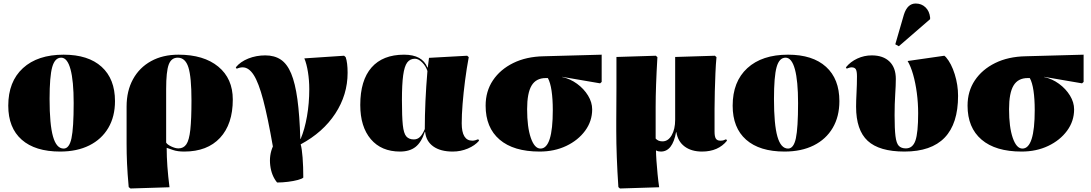

<svg xmlns="http://www.w3.org/2000/svg" viewBox="-20 -848 6207 1092"><path d="M322 14Q180 14 103.5 -53.5Q27 -121 27 -247Q27 -384 110.5 -460.5Q194 -537 342 -537Q482 -537 558 -468Q634 -399 634 -273Q634 -185 596 -120.5Q558 -56 488 -21Q418 14 322 14ZM342 -3Q374 -3 386.5 -61.5Q399 -120 399 -262Q399 -388 381 -454Q363 -520 328 -520Q292 -520 277 -466.5Q262 -413 262 -285Q262 -140 281.5 -71.5Q301 -3 342 -3Z M722 224 712 216Q705 139 702.5 82Q700 25 700 -29V-242Q700 -331 736.5 -397.5Q773 -464 839.5 -500.5Q906 -537 995 -537Q1139 -537 1221.5 -469Q1304 -401 1304 -282Q1304 -142 1231.5 -64Q1159 14 1028 14Q990 14 965 5.5Q940 -3 929 -7H928Q928 92 944 217ZM995 -4Q1024 -4 1040 -27.5Q1056 -51 1062.5 -110.5Q1069 -170 1069 -277Q1069 -410 1051.5 -465Q1034 -520 991 -520Q954 -520 939.5 -480.5Q925 -441 925 -342V-37Q931 -26 954 -15Q977 -4 995 -4Z M1556 190Q1524 151 1517 93Q1510 35 1532 -15Q1503 -181 1477 -279.5Q1451 -378 1423 -421.5Q1395 -465 1360 -465Q1344 -465 1326 -457L1321 -465Q1347 -497 1392 -515Q1437 -533 1489 -533Q1541 -533 1577 -509Q1613 -485 1636 -430Q1659 -375 1671.5 -283.5Q1684 -192 1688 -58H1690Q1713 -112 1726 -186.5Q1739 -261 1739 -341Q1739 -391 1731.5 -438Q1724 -485 1711 -516L1937 -531L1946 -523Q1957 -492 1957 -434Q1957 -309 1887 -202Q1817 -95 1690 -27Q1697 -4 1701 48Q1705 100 1705 162Q1698 169 1674 175.5Q1650 182 1618 186Q1586 190 1556 190Z M2255 14Q2149 14 2089 -56.5Q2029 -127 2029 -251Q2029 -391 2093 -464Q2157 -537 2278 -537Q2382 -537 2411 -464H2413L2420 -519L2637 -531L2646 -523Q2634 -459 2625 -389.5Q2616 -320 2611 -257Q2606 -194 2606 -147Q2606 -48 2666 -48Q2681 -48 2700 -56L2705 -48Q2681 -20 2640.5 -3Q2600 14 2555 14Q2485 14 2444 -15.5Q2403 -45 2398 -98H2396Q2377 -39 2343.5 -12.5Q2310 14 2255 14ZM2334 -55Q2354 -55 2368.5 -69Q2383 -83 2396 -114Q2396 -267 2411 -444Q2402 -472 2381 -493Q2360 -514 2340 -514Q2312 -514 2296 -492.5Q2280 -471 2273 -419.5Q2266 -368 2266 -279Q2266 -185 2271 -137Q2276 -89 2291 -72Q2306 -55 2334 -55Z M3049 14Q2901 14 2821.5 -54Q2742 -122 2742 -247Q2742 -329 2783.5 -391Q2825 -453 2899 -489.5Q2973 -526 3072 -528L3402 -537V-382L3393 -374L3177 -411V-410Q3223 -400 3262 -371.5Q3301 -343 3324.5 -304.5Q3348 -266 3348 -226Q3348 -159 3308 -104.5Q3268 -50 3200.5 -18Q3133 14 3049 14ZM3054 -3Q3124 -3 3124 -222Q3124 -285 3117 -332Q3110 -379 3096 -404H3084Q3029 -404 3003.5 -361.5Q2978 -319 2978 -227Q2978 -125 2999 -64Q3020 -3 3054 -3Z M3506 224 3497 216Q3491 127 3488 46Q3485 -35 3485 -103Q3485 -122 3485 -159.5Q3485 -197 3485.5 -245Q3486 -293 3486 -344.5Q3486 -396 3486 -443Q3486 -490 3486 -524L3710 -531L3719 -523Q3709 -353 3709 -240.5Q3709 -128 3709 -60Q3723 -44 3748 -44Q3780 -44 3800 -78.5Q3820 -113 3820 -167V-524L4046 -531L4055 -523Q4051 -482 4049 -431.5Q4047 -381 4045.5 -329Q4044 -277 4044 -230Q4044 -183 4044 -148.5Q4044 -114 4044 -99Q4044 -71 4051.5 -59.5Q4059 -48 4077 -48Q4089 -48 4094.5 -50Q4100 -52 4110 -56L4115 -48Q4065 14 3973 14Q3912 14 3873.5 -15Q3835 -44 3827 -96H3825Q3805 14 3739 14Q3722 14 3713 8H3711Q3711 29 3713.5 65.5Q3716 102 3720 142.5Q3724 183 3729 217Z M4442 14Q4300 14 4223.5 -53.5Q4147 -121 4147 -247Q4147 -384 4230.5 -460.5Q4314 -537 4462 -537Q4602 -537 4678 -468Q4754 -399 4754 -273Q4754 -185 4716 -120.5Q4678 -56 4608 -21Q4538 14 4442 14ZM4462 -3Q4494 -3 4506.5 -61.5Q4519 -120 4519 -262Q4519 -388 4501 -454Q4483 -520 4448 -520Q4412 -520 4397 -466.5Q4382 -413 4382 -285Q4382 -140 4401.5 -71.5Q4421 -3 4462 -3Z M5124 14Q4981 14 4915 -47Q4849 -108 4849 -241Q4849 -273 4851.5 -320.5Q4854 -368 4854 -414Q4854 -443 4847.5 -454Q4841 -465 4823 -465Q4818 -465 4809 -462.5Q4800 -460 4796 -457L4791 -465Q4817 -497 4856 -515Q4895 -533 4938 -533Q5003 -533 5039 -498Q5075 -463 5075 -399Q5075 -363 5071.5 -310.5Q5068 -258 5068 -193Q5068 -115 5073 -74Q5078 -33 5092 -18.5Q5106 -4 5132 -4Q5171 -4 5186.5 -48.5Q5202 -93 5202 -204Q5202 -262 5194.5 -319Q5187 -376 5173.5 -423.5Q5160 -471 5142 -501L5351 -531L5360 -523Q5391 -487 5410 -426Q5429 -365 5429 -303Q5429 14 5124 14ZM5092 -585 5072 -596 5121 -765Q5141 -828 5188 -828Q5221 -828 5243.5 -806.5Q5266 -785 5270 -749V-739Z M5790 14Q5642 14 5562.5 -54Q5483 -122 5483 -247Q5483 -329 5524.5 -391Q5566 -453 5640 -489.5Q5714 -526 5813 -528L6143 -537V-382L6134 -374L5918 -411V-410Q5964 -400 6003 -371.5Q6042 -343 6065.5 -304.5Q6089 -266 6089 -226Q6089 -159 6049 -104.5Q6009 -50 5941.5 -18Q5874 14 5790 14ZM5795 -3Q5865 -3 5865 -222Q5865 -285 5858 -332Q5851 -379 5837 -404H5825Q5770 -404 5744.5 -361.5Q5719 -319 5719 -227Q5719 -125 5740 -64Q5761 -3 5795 -3Z"/></svg>

Font: Display Black
Style: Regular
Weight: 900
Designer: Latin by Veronika Burian and Jose Scaglione. Greek by Irene Vlachou. Cyrillic by Vera Evstafieva.
Foundry: TypeTogether
Version: Version 3.002